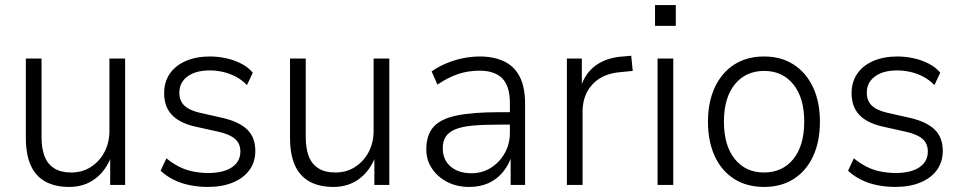

<svg xmlns="http://www.w3.org/2000/svg" viewBox="-20 -730 3797 758"><path d="M253 8Q197 8 158.5 -13.5Q120 -35 101 -78Q82 -121 82 -186V-499H144V-189Q144 -144 156 -113Q168 -82 194 -65.5Q220 -49 261 -49Q305 -49 339 -71Q373 -93 392.5 -130Q412 -167 412 -214V-499H474V0H415V-116H421Q399 -57 356 -24.5Q313 8 253 8Z M801 8Q764 8 729 1Q694 -6 664.5 -21Q635 -36 614 -56L637 -105Q661 -85 688 -71.5Q715 -58 744.5 -52.5Q774 -47 802 -47Q862 -47 895.5 -69.5Q929 -92 929 -132Q929 -163 908 -181.5Q887 -200 842 -210L752 -230Q689 -244 658.5 -276.5Q628 -309 628 -362Q628 -406 650 -438.5Q672 -471 713 -489Q754 -507 809 -507Q841 -507 873 -500Q905 -493 933 -478.5Q961 -464 978 -443L955 -394Q936 -414 911.5 -427Q887 -440 860.5 -446Q834 -452 809 -452Q752 -452 720 -428Q688 -404 688 -364Q688 -333 707 -314Q726 -295 768 -285L857 -265Q923 -250 955.5 -219Q988 -188 988 -134Q988 -91 965 -59Q942 -27 899.5 -9.5Q857 8 801 8Z M1296 8Q1240 8 1201.5 -13.5Q1163 -35 1144 -78Q1125 -121 1125 -186V-499H1187V-189Q1187 -144 1199 -113Q1211 -82 1237 -65.5Q1263 -49 1304 -49Q1348 -49 1382 -71Q1416 -93 1435.5 -130Q1455 -167 1455 -214V-499H1517V0H1458V-116H1464Q1442 -57 1399 -24.5Q1356 8 1296 8Z M1832 8Q1784 8 1746 -11.5Q1708 -31 1685.5 -64.5Q1663 -98 1663 -140Q1663 -197 1691.5 -229Q1720 -261 1783 -274Q1846 -287 1948 -287H2004V-238H1951Q1888 -238 1845 -234Q1802 -230 1776.5 -219Q1751 -208 1739.5 -190Q1728 -172 1728 -145Q1728 -99 1759 -72.5Q1790 -46 1841 -46Q1884 -46 1918 -67.5Q1952 -89 1972.5 -125Q1993 -161 1993 -206V-323Q1993 -390 1963 -420.5Q1933 -451 1873 -451Q1829 -451 1789.5 -438Q1750 -425 1707 -396L1684 -448Q1709 -466 1741 -479.5Q1773 -493 1807 -500Q1841 -507 1874 -507Q1931 -507 1971.5 -487Q2012 -467 2032.5 -426Q2053 -385 2053 -319V0H1996V-116H2000Q1990 -81 1966.5 -52Q1943 -23 1909.5 -7.5Q1876 8 1832 8Z M2218 0V-499H2277V-384H2272Q2290 -442 2333 -472.5Q2376 -503 2440 -507L2472 -510L2478 -450L2427 -445Q2358 -439 2319 -397Q2280 -355 2280 -289V0Z M2566 -628V-710H2648V-628ZM2576 0V-499H2638V0Z M2997 8Q2928 8 2878.5 -23.5Q2829 -55 2802 -113Q2775 -171 2775 -250Q2775 -327 2802 -385Q2829 -443 2878.5 -475Q2928 -507 2997 -507Q3064 -507 3113.5 -475Q3163 -443 3190 -385Q3217 -327 3217 -250Q3217 -171 3190 -113Q3163 -55 3113.5 -23.5Q3064 8 2997 8ZM2996 -49Q3069 -49 3112 -102Q3155 -155 3155 -250Q3155 -344 3112 -397Q3069 -450 2997 -450Q2924 -450 2881 -397Q2838 -344 2838 -250Q2838 -155 2881 -102Q2924 -49 2996 -49Z M3515 8Q3478 8 3443 1Q3408 -6 3378.5 -21Q3349 -36 3328 -56L3351 -105Q3375 -85 3402 -71.5Q3429 -58 3458.5 -52.5Q3488 -47 3516 -47Q3576 -47 3609.5 -69.5Q3643 -92 3643 -132Q3643 -163 3622 -181.5Q3601 -200 3556 -210L3466 -230Q3403 -244 3372.5 -276.5Q3342 -309 3342 -362Q3342 -406 3364 -438.5Q3386 -471 3427 -489Q3468 -507 3523 -507Q3555 -507 3587 -500Q3619 -493 3647 -478.5Q3675 -464 3692 -443L3669 -394Q3650 -414 3625.5 -427Q3601 -440 3574.5 -446Q3548 -452 3523 -452Q3466 -452 3434 -428Q3402 -404 3402 -364Q3402 -333 3421 -314Q3440 -295 3482 -285L3571 -265Q3637 -250 3669.5 -219Q3702 -188 3702 -134Q3702 -91 3679 -59Q3656 -27 3613.5 -9.5Q3571 8 3515 8Z"/></svg>

Font: Nunitoga
Style: Light
Weight: 300
Designer: Vernon Adams
Foundry: Vernon Adams
Version: Version 1.0